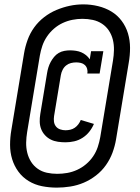

<svg xmlns="http://www.w3.org/2000/svg" viewBox="-20 -780 640 877"><path d="M279 -130Q262 -130 244.5 -132.5Q227 -135 212 -142.5Q197 -150 185.5 -162.5Q174 -175 168 -190.5Q162 -206 161.5 -223.5Q161 -241 164 -259L195 -446Q197 -459 201 -472Q205 -485 211.5 -497Q218 -509 227 -520Q236 -531 248 -538Q260 -545 273.5 -547.5Q287 -550 300 -550Q313 -550 326.5 -548Q340 -546 351.5 -541Q363 -536 373 -528Q383 -520 390 -509L396 -546H452L435 -444H379Q381 -455 378 -465.5Q375 -476 367.5 -483Q360 -490 349.5 -492.5Q339 -495 328 -495Q316 -495 304 -492Q292 -489 282 -481Q272 -473 266 -461Q260 -449 258 -437L227 -250Q225 -237 226.5 -224.5Q228 -212 235.5 -202.5Q243 -193 255 -189Q267 -185 279 -185Q290 -185 301 -187.5Q312 -190 321.5 -196.5Q331 -203 338 -212.5Q345 -222 349 -232L409 -214Q401 -195 388 -178.5Q375 -162 357 -150.5Q339 -139 319 -134.5Q299 -130 279 -130ZM239 77Q205 77 172 70.5Q139 64 111 47Q83 30 64 4Q45 -22 35.5 -53Q26 -84 26 -118.5Q26 -153 32 -187L90 -537Q95 -567 106 -597.5Q117 -628 136 -654.5Q155 -681 181.5 -701.5Q208 -722 238 -734.5Q268 -747 298.5 -753.5Q329 -760 361 -760Q395 -760 428 -752Q461 -744 488.5 -727.5Q516 -711 535.5 -685Q555 -659 564.5 -627.5Q574 -596 574 -561.5Q574 -527 568 -493L510 -143Q505 -113 494 -83Q483 -53 464 -26Q445 1 418.5 21.5Q392 42 362.5 54.5Q333 67 301.5 72Q270 77 240 77ZM241 14Q264 14 287 10Q310 6 332 -4Q354 -14 373 -30Q392 -46 405.5 -66Q419 -86 426.5 -108.5Q434 -131 438 -154L496 -503Q500 -527 500.5 -551.5Q501 -576 495.5 -598.5Q490 -621 477.5 -640Q465 -659 446 -671.5Q427 -684 404 -689Q381 -694 356 -694Q334 -694 311 -689.5Q288 -685 266.5 -675Q245 -665 226.5 -649Q208 -633 194.5 -613Q181 -593 173.5 -571Q166 -549 162 -526L104 -177Q100 -153 99.5 -129Q99 -105 104.5 -82.5Q110 -60 122 -41Q134 -22 152.5 -9Q171 4 194 9Q217 14 241 14Z"/></svg>

Font: Iosevka Slab Semibold Extended
Style: Italic
Weight: 600
Width: 7
Italic angle: -9°
Monospace: yes
Designer: Belleve Invis
Foundry: Belleve Invis
Version: Version 11.1.0; ttfautohint (v1.8.3)